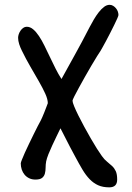

<svg xmlns="http://www.w3.org/2000/svg" viewBox="-20 -764 555 808"><path d="M67.4 -76.7Q67.4 -80.1 72.3 -92.3Q77.1 -104.5 84.7 -121.6Q92.3 -138.7 102.1 -158.7Q111.8 -178.7 121.1 -197.8Q130.4 -216.8 138.4 -232.4Q146.5 -248 151.4 -256.8Q153.8 -261.2 158 -270.8Q162.1 -280.3 166.5 -291.3Q170.9 -302.2 174.8 -312.7Q178.7 -323.2 181.2 -329.6Q181.2 -346.2 170.7 -369.4Q160.2 -392.6 144 -420.9Q127.9 -449.2 108.6 -482.2Q89.4 -515.1 71.8 -551.3Q65.4 -564 60.8 -578.1Q56.2 -592.3 56.2 -605Q56.2 -611.8 58.8 -619.9Q61.5 -627.9 66.4 -635Q71.3 -642.1 77.9 -646.7Q84.5 -651.4 92.3 -651.4Q106.9 -651.4 119.6 -640.6Q132.3 -629.9 144 -612.3Q155.8 -594.7 167 -571.8Q178.2 -548.8 189.9 -524.4Q201.7 -500 213.6 -475.8Q225.6 -451.7 238.8 -431.6Q253.4 -458 267.1 -482.9Q280.8 -507.8 295.2 -533.7Q309.6 -559.6 324.7 -587.9Q339.8 -616.2 357.4 -650.4Q365.2 -665.5 375 -682.1Q384.8 -698.7 395.5 -712.4Q406.2 -726.1 417.7 -734.9Q429.2 -743.7 441.4 -743.7Q449.2 -743.7 456.1 -739.5Q462.9 -735.4 468 -729.2Q473.1 -723.1 475.8 -715.6Q478.5 -708 478.5 -700.7Q478.5 -697.8 473.4 -686Q468.3 -674.3 460.4 -658.4Q452.6 -642.6 443.4 -624.5Q434.1 -606.4 425.8 -590.8Q417.5 -575.2 411.1 -564Q404.8 -552.7 403.3 -550.3Q398.9 -544.4 388.4 -527.3Q377.9 -510.3 364.7 -488Q351.6 -465.8 337.6 -440.9Q323.7 -416 312 -394.8Q300.3 -373.5 292.7 -358.4Q285.2 -343.3 285.2 -340.3Q285.2 -333.5 292 -316.9Q298.8 -300.3 309.8 -278.1Q320.8 -255.9 334.5 -230.7Q348.1 -205.6 361.8 -181.9Q375.5 -158.2 387.9 -138.4Q400.4 -118.7 408.7 -107.4Q419.4 -92.3 430.9 -83.3Q442.4 -74.2 451.9 -65.2Q461.4 -56.2 467.3 -43.5Q473.1 -30.8 473.1 -8.3Q473.1 24.4 439.9 24.4Q412.6 24.4 393.1 15.6Q373.5 6.8 357.4 -9.8Q341.3 -26.4 326.9 -50.5Q312.5 -74.7 296.4 -105Q271.5 -150.9 256.8 -180.4Q242.2 -210 234.4 -224.1Q227.5 -210 218.3 -190.9Q209 -171.9 200 -152.3Q190.9 -132.8 183.8 -115Q176.8 -97.2 174.3 -85Q171.9 -71.8 171.9 -58.3Q171.9 -44.9 168.9 -33.7Q166 -22.5 157.2 -15.4Q148.4 -8.3 128.9 -8.3Q114.3 -8.3 102.8 -13.9Q91.3 -19.5 83.5 -28.8Q75.7 -38.1 71.5 -50.5Q67.4 -63 67.4 -76.7Z"/></svg>

Font: Short Stack
Style: Regular
Weight: 400
Designer: James Grieshaber
Foundry: James Grieshaber
Version: Version 1.002